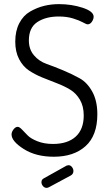

<svg xmlns="http://www.w3.org/2000/svg" viewBox="-20 -753 534 931"><path d="M323 98 217 155Q211 158 206 158Q196 158 188.5 149.5Q181 141 181 130Q181 118 192 112L303 50Q309 48 312 48Q322 48 329 57Q336 66 336 76Q336 91 323 98ZM237 -55Q308 -55 347 -90.5Q386 -126 386 -193Q386 -238 367.5 -269.5Q349 -301 320 -318.5Q291 -336 255.5 -349.5Q220 -363 184.5 -377.5Q149 -392 120 -411.5Q91 -431 72.5 -466.5Q54 -502 54 -551Q54 -603 73.5 -640.5Q93 -678 126 -697Q159 -716 193.5 -724.5Q228 -733 266 -733Q327 -733 380.5 -715.5Q434 -698 434 -672Q434 -660 425.5 -647.5Q417 -635 405 -635Q399 -635 382 -644.5Q365 -654 334.5 -663.5Q304 -673 265 -673Q202 -673 161 -646Q120 -619 120 -557Q120 -514 144.5 -485Q169 -456 206 -443Q243 -430 286 -412Q329 -394 366 -373.5Q403 -353 427.5 -308.5Q452 -264 452 -199Q452 -96 395 -44.5Q338 7 241 7Q154 7 95 -30.5Q36 -68 36 -101Q36 -113 45.5 -125.5Q55 -138 66 -138Q74 -138 86.5 -125Q99 -112 114 -96.5Q129 -81 161.5 -68Q194 -55 237 -55Z"/></svg>

Font: Dosis
Style: Regular
Weight: 400
Designer: Edgar Tolentino, Pablo Impallari, Igino Marini
Foundry: Edgar Tolentino, Pablo Impallari, Igino Marini
Version: Version 1.007